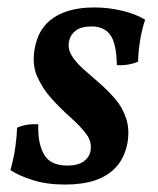

<svg xmlns="http://www.w3.org/2000/svg" viewBox="-20 -487 425 516"><path d="M233 -467Q272 -467 309 -458Q346 -449 370 -434Q353 -382 351 -321Q339 -316 324.5 -313.5Q310 -311 294 -312Q293 -370 276.5 -393Q260 -416 226 -416Q199 -416 184.5 -405.5Q170 -395 166 -378Q161 -357 172.5 -338Q184 -319 204.5 -301Q225 -283 248 -263Q271 -243 290.5 -220Q310 -197 319.5 -167Q329 -137 322 -100Q314 -62 292 -38Q270 -14 236 -2.5Q202 9 155 9Q106 9 68 -3Q30 -15 8 -30Q17 -62 21 -90Q25 -118 26 -144Q52 -155 83 -153Q81 -103 98 -72.5Q115 -42 161 -42Q189 -42 204.5 -53Q220 -64 223 -80Q228 -105 212 -126.5Q196 -148 170 -171Q144 -194 119 -221.5Q94 -249 79.5 -282.5Q65 -316 74 -360Q81 -396 101.5 -419.5Q122 -443 155.5 -455Q189 -467 233 -467Z"/></svg>

Font: Vollkorn Medium
Style: Italic
Weight: 500
Italic angle: -11°
Designer: Friedrich Althausen
Foundry: Friedrich Althausen
Version: Version 5.000